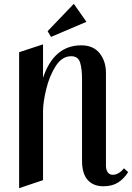

<svg xmlns="http://www.w3.org/2000/svg" viewBox="-20 -967 690 1004"><path d="M205 -735V-560Q262 -730 405 -730Q468 -730 501 -688.5Q534 -647 534 -586V-101Q534 -80 543 -66.5Q552 -53 570 -53Q586 -53 601.5 -62.5Q617 -72 628 -87L650 -67Q629 -33 598 -13Q567 7 521 7Q468 7 438.5 -26Q409 -59 409 -126V-553Q409 -606 399 -639.5Q389 -673 352 -673Q304 -673 271 -621Q238 -569 221.5 -500Q205 -431 205 -385V-25L80 17V-694ZM366 -947 229 -804 247 -774 432 -853Z"/></svg>

Font: Amita
Style: Bold
Weight: 700
Designer: Eduardo Rodriguez Tunni, Modular Infotech, Brian J. Bonislawsky
Foundry: Eduardo Rodriguez Tunni, Modular Infotech, Brian J. Bonislawsky
Version: Version 1.003